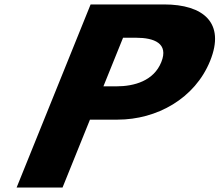

<svg xmlns="http://www.w3.org/2000/svg" viewBox="-20 -845 989 865"><path d="M388.2 -825 54.8 0H261.7L385.3 -306H509.6C686.7 -306 858.2 -401 926.8 -571C995.9 -742 896.4 -825 719.3 -825ZM445.9 -456 534.4 -675H592.7C674.1 -675 741 -650 706.6 -565C672.7 -481 585.6 -456 504.2 -456Z"/></svg>

Font: Hussar
Style: BdWideOblFour
Weight: 700
Foundry: Cannot Into Space Fonts
Version: Version 2.00